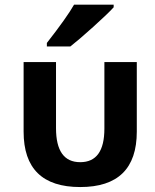

<svg xmlns="http://www.w3.org/2000/svg" viewBox="-20 -774 656 810"><path d="M318.4 15.1Q79.6 15.1 79.6 -218.8V-512.2H216.3V-233.4Q216.3 -89.8 318.4 -89.8Q420.4 -89.8 420.4 -231.4V-512.2H557.1V-218.8Q557.1 15.1 318.4 15.1ZM276.9 -578.1H177.7V-592.8Q261.7 -700.2 292.5 -754.4H459.5V-743.2Q434.1 -715.3 372.8 -660.2Q311.5 -605 276.9 -578.1Z"/></svg>

Font: Cadman
Style: Bold
Weight: 700
Designer: Paul James MIller
Foundry: High-Logic / Made with FontCreator
Version: Version 2.114;March 28, 2021;FontCreator 13.0.0.2683 64-bit